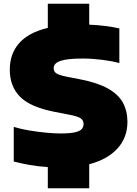

<svg xmlns="http://www.w3.org/2000/svg" viewBox="-20 -880 729 1020"><path d="M234 120V7.5Q183.5 4.5 138.2 -3.5Q93 -11.5 53 -22V-206Q88 -195 133.8 -187.2Q179.5 -179.5 224 -175.2Q268.5 -171 300 -171Q351.5 -171 378.2 -177.2Q405 -183.5 414.5 -194.8Q424 -206 424 -221Q424 -240.5 408.5 -251.5Q393 -262.5 341 -272L269 -286Q141 -311 86.5 -366Q32 -421 32 -510Q32 -594.5 82 -651Q132 -707.5 234 -732V-860H454V-749Q500 -747 541 -741.8Q582 -736.5 614 -729V-545Q576.5 -555.5 523 -562.2Q469.5 -569 422 -569Q358 -569 324 -562.2Q290 -555.5 277.5 -544Q265 -532.5 265 -518Q265 -501 278 -491.2Q291 -481.5 332 -473L404 -459Q497.5 -441 553 -410Q608.5 -379 632.8 -334.8Q657 -290.5 657 -233Q657 -149 604 -91Q551 -33 454 -7.5V120Z"/></svg>

Font: Encode Sans Expanded Black
Style: Regular
Weight: 900
Width: 7
Designer: Multiple Designers
Foundry: Impallari Type
Version: Version 3.000; ttfautohint (v1.8.3) -l 8 -r 50 -G 200 -x 14 